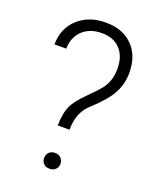

<svg xmlns="http://www.w3.org/2000/svg" viewBox="-136 -802 726 888"><g transform="rotate(20 227.0 -358.5)"><path d="M183.6 -197.3Q184.6 -254.9 199.2 -290Q213.9 -325.2 262.2 -372.8Q310.5 -420.4 324.5 -440.2Q338.4 -460 345.9 -483.6Q353.5 -507.3 353.5 -537.6Q353.5 -598.6 321 -633.5Q288.6 -668.5 230.5 -668.5Q171.9 -668.5 136 -635Q100.1 -601.6 99.1 -544.4H41Q42 -624.5 95.2 -672.6Q148.4 -720.7 230.5 -720.7Q314.5 -720.7 363 -671.6Q411.6 -622.6 411.6 -538.6Q411.6 -485.8 387.7 -439.7Q363.8 -393.6 296.9 -332Q241.7 -285.6 241.7 -197.3ZM175.8 -34.2Q175.8 -50.8 186.3 -62.3Q196.8 -73.7 215.8 -73.7Q234.4 -73.7 245.4 -62.3Q256.3 -50.8 256.3 -34.2Q256.3 -18.1 245.4 -7.1Q234.4 3.9 215.8 3.9Q196.8 3.9 186.3 -7.1Q175.8 -18.1 175.8 -34.2Z"/></g></svg>

Font: Vazir Thin UI
Style: Thin-UI
Weight: 100
Designer: Saber Rastikerdar
Foundry: Saber Rastikerdar
Version: Version 30.0.0